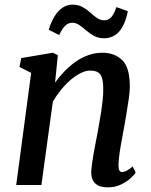

<svg xmlns="http://www.w3.org/2000/svg" viewBox="-20 -793 648 823"><path d="M216 -439Q235 -465.5 257.8 -488.8Q280.5 -512 306.2 -529.8Q332 -547.5 360.2 -557.2Q388.5 -567 418 -567Q471.5 -567 504 -535.2Q536.5 -503.5 536.5 -422Q536.5 -402 532.2 -371Q528 -340 522.2 -307Q516.5 -274 512 -247Q507.5 -221.5 502 -193Q496.5 -164.5 492.5 -136.8Q488.5 -109 488 -87Q487.5 -70 491.5 -62.8Q495.5 -55.5 502.5 -55.5Q511.5 -55.5 522.5 -61Q533.5 -66.5 549 -79.5L561.5 -52.5Q557.5 -46 541.5 -30.8Q525.5 -15.5 500.2 -2.8Q475 10 442 10Q415 10 399.2 1.2Q383.5 -7.5 377 -22.5Q370.5 -37.5 371 -58Q372 -72.5 374.5 -91.8Q377 -111 381 -133Q385 -155 389.2 -177.2Q393.5 -199.5 397.5 -220Q401 -241 405.5 -265.2Q410 -289.5 413.8 -315Q417.5 -340.5 420.2 -365.2Q423 -390 422.5 -412Q422.5 -443 417 -459.8Q411.5 -476.5 399.2 -483.5Q387 -490.5 366.5 -490.5Q347.5 -490.5 326 -479.8Q304.5 -469 283 -450.8Q261.5 -432.5 241.8 -408.2Q222 -384 206.5 -357.5L157.5 0H49.5L113.5 -480.5L63.5 -506L71 -544L206.5 -567L228 -556.5ZM189 -665.5Q200 -701.5 215.2 -725.2Q230.5 -749 249.5 -761Q268.5 -773 290 -773Q315.5 -773 333.8 -763Q352 -753 366.5 -739.5Q381 -726 395.5 -716Q410 -706 427.5 -706Q443.5 -706 455.8 -718.2Q468 -730.5 479 -762.5L528 -745Q519.5 -703.5 505 -678Q490.5 -652.5 470.5 -640.8Q450.5 -629 426 -629Q402 -629 383.5 -639Q365 -649 349.8 -662.2Q334.5 -675.5 320.2 -685.5Q306 -695.5 290 -695.5Q273 -695.5 260 -683.2Q247 -671 233.5 -642.5Z"/></svg>

Font: Merriweather 20pt Medium
Style: Italic
Weight: 500
Italic angle: -7.8°
Version: Version 2.101